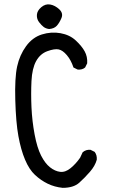

<svg xmlns="http://www.w3.org/2000/svg" viewBox="-20 -861 540 902"><path d="M274.4 21.5Q236.3 17.6 204.1 2Q171.9 -13.7 144.5 -39.1Q117.2 -64.5 97.7 -110.8Q78.1 -157.2 66.4 -221.7Q54.7 -286.1 51.8 -390.6Q48.8 -495.1 60.5 -548.8Q72.3 -602.5 102.5 -644Q132.8 -685.5 176.8 -699.2Q220.7 -712.9 264.2 -705.1Q307.6 -697.3 335.9 -670.9Q364.3 -644.5 377.9 -619.6Q391.6 -594.7 389.6 -563.5L379.9 -543.9Q366.2 -532.2 344.7 -534.2L325.2 -543.9Q313.5 -579.1 293.9 -602.1Q274.4 -625 255.4 -628.9Q236.3 -632.8 202.6 -620.6Q168.9 -608.4 149.9 -574.2Q130.9 -540 127.9 -480.5Q125 -420.9 127.9 -356.4Q130.9 -292 142.6 -229.5Q154.3 -167 172.9 -130.4Q191.4 -93.8 214.8 -75.2Q238.3 -56.6 262.7 -53.7Q287.1 -50.8 312 -71.3Q336.9 -91.8 356.4 -120.1L368.2 -145.5Q383.8 -159.2 405.3 -157.2L424.8 -147.5Q436.5 -131.8 434.6 -110.4Q426.8 -82 402.8 -54.2Q378.9 -26.4 352.1 -2.4Q325.2 21.5 274.4 21.5ZM210.9 -724.6Q195.3 -726.6 185.1 -734.4Q174.8 -742.2 163.6 -756.8Q152.3 -771.5 153.3 -791Q154.3 -810.5 173.8 -827.1Q193.4 -843.8 215.8 -839.8Q238.3 -835.9 258.3 -817.4Q278.3 -798.8 268.6 -775.9Q258.8 -752.9 246.6 -739.7Q234.4 -726.6 210.9 -724.6Z"/></svg>

Font: JasonHandwriting1
Style: Regular
Weight: 400
Version: Version 1.48.20